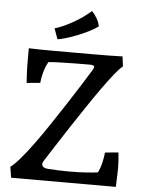

<svg xmlns="http://www.w3.org/2000/svg" viewBox="-56 -862 675 906"><g transform="rotate(5 281.5 -408.5)"><path d="M31 0 23 -51Q41 -64 68.5 -96Q96 -128 128.5 -172.5Q161 -217 195 -268Q229 -319 262 -369.5Q295 -420 323 -464.5Q351 -509 370 -540Q372 -544 374 -548Q376 -552 376 -555Q376 -564 354 -564Q321 -564 284 -563.5Q247 -563 214 -562Q181 -561 159 -559Q146 -536 138.5 -509Q131 -482 129 -458L65 -452Q64 -465 62.5 -492.5Q61 -520 61 -554V-616Q79 -615 112 -614.5Q145 -614 183 -614Q221 -614 254 -614H353Q396 -614 437.5 -614.5Q479 -615 505 -616L511 -569Q497 -559 472.5 -528.5Q448 -498 417 -454.5Q386 -411 352.5 -361Q319 -311 286 -261Q253 -211 225 -167Q197 -123 177 -92Q172 -86 172 -78Q172 -67 180 -62.5Q188 -58 198 -57Q225 -55 252 -54Q279 -53 301 -53Q345 -53 381.5 -55.5Q418 -58 437 -61Q448 -83 454 -109Q460 -135 462 -157L525 -163Q527 -149 529 -118.5Q531 -88 529 -52L527 0ZM192 -670 174 -720Q211 -731 258 -757Q305 -783 343 -817Q356 -804 367 -785Q378 -766 381 -747Q363 -734 336 -720.5Q309 -707 280.5 -696Q252 -685 228 -678Q204 -671 192 -670Z"/></g></svg>

Font: Maname
Style: Regular
Weight: 400
Designer: Pathum Egodawatta
Foundry: mooniak
Version: Version 1.000; ttfautohint (v1.8.4.7-5d5b)